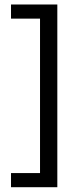

<svg xmlns="http://www.w3.org/2000/svg" viewBox="-20 -695 346 837"><path d="M229.9 121.1H28V59.5H154.5V-613.8H28V-675.4H229.9Z"/></svg>

Font: Anek Tamil Medium
Style: Regular
Weight: 500
Designer: Aadarsh Rajan (Tamil), Yesha Goshar (Latin)
Foundry: Ek Type
Version: Version 1.003